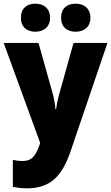

<svg xmlns="http://www.w3.org/2000/svg" viewBox="-20 -787 606 1047"><path d="M94 -690C94 -639 127 -614 173 -614C218 -614 253 -640 253 -690C253 -741 218 -767 173 -767C127 -767 94 -742 94 -690ZM313 -690C313 -640 346 -614 393 -614C438 -614 473 -640 473 -690C473 -741 438 -767 393 -767C346 -767 313 -742 313 -690ZM0 -553 199 -8 197 -1C176 59 157 91 102 91C83 91 64 88 50 85V232C70 236 94 240 125 240C254 240 318 176 366 35L566 -553H381L300 -263C294 -240 289 -217 286 -192H282C281 -214 276 -243 271 -264L190 -553Z"/></svg>

Font: Noto Sans Thai SemCond Blk
Style: Regular
Weight: 900
Width: 4
Designer: Monotype Design Team
Foundry: Monotype Imaging Inc.
Version: Version 2.002